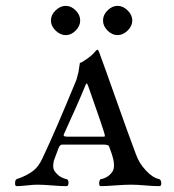

<svg xmlns="http://www.w3.org/2000/svg" viewBox="-20 -633 595 656"><path d="M270 -337Q249 -285 199 -176Q196 -170 199 -168Q202 -166 212 -166H329Q337 -166 338 -167Q339 -168 337 -176Q331 -198 282 -337Q279 -345 277.5 -347Q276 -349 274.5 -347Q273 -345 270 -337ZM37 3Q31 3 31.5 -8Q32 -19 37 -21Q73 -33 94 -50Q112 -64 125 -92Q170 -187 241 -360Q245 -373 248 -386Q249 -391 250 -399Q251 -407 252 -412L253 -418Q259 -419 276 -431Q293 -443 298 -449Q310 -463 312 -463Q316 -463 319 -454Q339 -400 378.5 -288Q418 -176 444 -107Q455 -75 479 -50Q501 -26 524 -21Q530 -19 531 -8Q532 3 524 3Q505 3 476 0.5Q447 -2 428 -2Q407 -2 373.5 0.5Q340 3 324 3Q320 3 319 -3Q318 -9 320 -15Q322 -21 325 -21Q351 -26 365 -48Q373 -62 367 -89Q365 -100 353 -132Q351 -139 334 -139H192Q185 -139 180 -127Q165 -87 164 -84Q159 -61 165 -51Q180 -27 207 -21Q214 -20 214 -8.5Q214 3 207 3Q187 3 157 0.5Q127 -2 108 -2Q94 -2 72 0.5Q50 3 37 3ZM347.5 -597.5Q363 -613 381.5 -613Q400 -613 416 -597.5Q432 -582 432 -563Q432 -544 416 -528.5Q400 -513 381.5 -513Q363 -513 347.5 -528.5Q332 -544 332 -563Q332 -582 347.5 -597.5ZM170 -597.5Q186 -613 204.5 -613Q223 -613 238.5 -597.5Q254 -582 254 -563Q254 -544 238.5 -528.5Q223 -513 204.5 -513Q186 -513 170 -528.5Q154 -544 154 -563Q154 -582 170 -597.5Z"/></svg>

Font: EB Garamond
Style: SC
Weight: 400
Version: Version 000.010